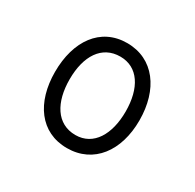

<svg xmlns="http://www.w3.org/2000/svg" viewBox="-80 -816 476 469"><g transform="rotate(30 158.0 -582.0)"><path d="M157 -434C232 -434 277 -495 277 -581C277 -668 232 -730 157 -730C82 -730 39 -668 39 -581C39 -495 82 -434 157 -434ZM159 -472C106 -472 79 -519 79 -583C79 -649 107 -693 159 -693C209 -693 237 -649 237 -583C237 -519 210 -472 159 -472Z"/></g></svg>

Font: Noto Serif Myanmar ExtCond
Style: Regular
Weight: 400
Width: 2
Designer: Ben Mitchell and the Monotype Design Team
Foundry: Monotype Imaging Inc.
Version: Version 2.106